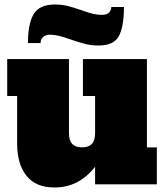

<svg xmlns="http://www.w3.org/2000/svg" viewBox="-20 -818 726 852"><path d="M676 -164V0H402V-78Q330 14 222 14Q139 14 97.5 -38Q56 -90 56 -181V-392H12V-556H286V-228Q286 -195 300.5 -179.5Q315 -164 344 -164Q373 -164 387.5 -179.5Q402 -195 402 -228V-392H348V-556H632V-164ZM293 -643Q262 -654 241.5 -659Q221 -664 202 -664Q183 -664 171.5 -654Q160 -644 160 -627H104Q104 -713 129.5 -755.5Q155 -798 224 -798Q255 -798 280.5 -791.5Q306 -785 341 -773Q371 -762 391 -757Q411 -752 432 -752Q454 -752 464 -762.5Q474 -773 474 -787H530Q530 -700 507.5 -658Q485 -616 417 -616Q386 -616 358 -623Q330 -630 293 -643Z"/></svg>

Font: Alfa Slab One
Style: Regular
Weight: 400
Designer: JM Sole
Foundry: JM Sole
Version: Version 2.000